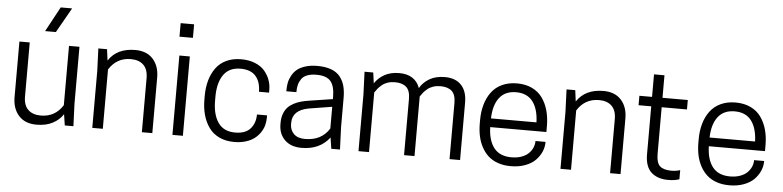

<svg xmlns="http://www.w3.org/2000/svg" viewBox="-46 -1023 5206 1277"><g transform="rotate(5 2556.5 -384.5)"><path d="M61 -529.8H129.9V-168.9Q129.9 -110.4 160.4 -81.1Q190.9 -51.8 245.1 -51.8Q340.8 -51.8 392.1 -133.8V-529.8H461.9V-149.9L467.8 0H410.2L398.9 -74.2Q374.5 -36.1 330.1 -12.5Q285.6 11.2 222.2 11.2Q145 11.2 103 -35.6Q61 -82.5 61 -159.2ZM314.9 -779.8H391.1L296.9 -613.8H225.1Z M994.6 0H924.8V-360.8Q924.8 -419.4 894.5 -448.7Q864.3 -478 810.1 -478Q715.3 -478 664.1 -396V0H593.8V-379.9L587.9 -529.8H646L655.8 -455.1Q712.4 -541 834 -541Q910.6 -541 952.6 -494.4Q994.6 -447.8 994.6 -371.1Z M1128.9 0V-529.8H1198.7V0ZM1208.5 -745.1V-654.8H1118.7V-745.1Z M1391.6 -252.9Q1391.6 -158.7 1429 -105.2Q1466.3 -51.8 1542.5 -51.8Q1611.8 -51.8 1644.5 -89.4Q1677.2 -127 1677.2 -184.1H1744.6V-168Q1744.6 -142.1 1737.8 -117.2Q1731 -92.3 1715.1 -68.8Q1699.2 -45.4 1676.3 -27.8Q1653.3 -10.3 1618.7 0.5Q1584 11.2 1541.5 11.2Q1484.9 11.2 1441.9 -9.3Q1398.9 -29.8 1372.8 -66.2Q1346.7 -102.5 1333.5 -149.4Q1320.3 -196.3 1320.3 -252.9V-276.9Q1320.3 -333.5 1333.5 -380.4Q1346.7 -427.2 1372.8 -463.6Q1398.9 -500 1441.9 -520.5Q1484.9 -541 1541.5 -541Q1593.8 -541 1634.3 -524.4Q1674.8 -507.8 1698 -480.5Q1721.2 -453.1 1732.9 -421.4Q1744.6 -389.6 1744.6 -356V-335.9H1677.2Q1677.2 -400.9 1644.3 -439.5Q1611.3 -478 1542.5 -478Q1466.3 -478 1429 -424.6Q1391.6 -371.1 1391.6 -276.9Z M2189.5 0 2178.2 -74.2Q2112.8 11.2 1991.7 11.2Q1919.9 11.2 1879.2 -28.8Q1838.4 -68.8 1838.4 -133.8V-144Q1838.4 -177.2 1848.4 -203.6Q1858.4 -230 1874.3 -246.8Q1890.1 -263.7 1913.6 -275.9Q1937 -288.1 1960 -294.4Q1982.9 -300.8 2011.2 -305.2L2171.4 -330.1V-344.2Q2171.4 -415.5 2144 -448.7Q2116.7 -481.9 2048.3 -481.9Q2012.2 -481.9 1987.1 -472.2Q1961.9 -462.4 1949 -443.8Q1936 -425.3 1930.7 -404.1Q1925.3 -382.8 1925.3 -355H1858.4V-363.8Q1858.4 -389.6 1863 -413.1Q1867.7 -436.5 1880.9 -460.7Q1894 -484.9 1914.6 -502Q1935.1 -519 1969.7 -530Q2004.4 -541 2049.3 -541Q2103 -541 2141.1 -527.1Q2179.2 -513.2 2200.9 -486.3Q2222.7 -459.5 2232.2 -424.8Q2241.7 -390.1 2241.7 -344.2V-149.9L2247.6 0ZM2009.3 -49.8Q2119.6 -49.8 2171.4 -133.8V-278.8L2017.6 -253.9Q1908.7 -234.4 1908.7 -148.9V-140.1Q1908.7 -101.6 1934.1 -75.7Q1959.5 -49.8 2009.3 -49.8Z M3049.3 0H2979V-374Q2979 -431.2 2952.4 -454.6Q2925.8 -478 2877 -478Q2850.6 -478 2828.6 -470.7Q2806.6 -463.4 2790.8 -450.2Q2774.9 -437 2765.1 -425.3Q2755.4 -413.6 2745.1 -397.9V0H2675.3V-374Q2675.3 -431.2 2648.7 -454.6Q2622.1 -478 2573.2 -478Q2546.9 -478 2524.9 -470.7Q2502.9 -463.4 2487.1 -450.2Q2471.2 -437 2461.4 -425.3Q2451.7 -413.6 2441.4 -397.9V0H2371.1V-379.9L2365.2 -529.8H2423.3L2433.1 -458Q2457 -495.1 2498 -518.1Q2539.1 -541 2597.2 -541Q2649.4 -541 2684.3 -518.6Q2719.2 -496.1 2734.4 -453.1Q2757.3 -492.7 2799.1 -516.8Q2840.8 -541 2901.4 -541Q2972.7 -541 3011 -500Q3049.3 -459 3049.3 -383.8Z M3605 -235.8H3230Q3232.4 -146 3271.2 -96.9Q3310.1 -47.9 3387.7 -47.9Q3425.8 -47.9 3455.6 -58.8Q3485.4 -69.8 3502.9 -87.6Q3520.5 -105.5 3529.3 -126.5Q3538.1 -147.5 3538.1 -169.9H3605V-166Q3605 -134.3 3591.6 -103.5Q3578.1 -72.8 3552.5 -46.6Q3526.9 -20.5 3484.1 -4.6Q3441.4 11.2 3387.7 11.2Q3340.8 11.2 3302.5 -2.2Q3264.2 -15.6 3237.8 -39.6Q3211.4 -63.5 3193.4 -97.2Q3175.3 -130.9 3167 -169.9Q3158.7 -209 3158.7 -253.9V-275.9Q3158.7 -332 3172.1 -379.4Q3185.5 -426.8 3212.4 -463.4Q3239.3 -500 3282.7 -520.5Q3326.2 -541 3382.8 -541Q3439.5 -541 3482.7 -520.5Q3525.9 -500 3552.2 -463.4Q3578.6 -426.8 3591.8 -379.4Q3605 -332 3605 -275.9ZM3381.8 -481.9Q3308.6 -481.9 3270.5 -432.4Q3232.4 -382.8 3230 -293.9H3533.7Q3530.8 -383.3 3493.2 -432.6Q3455.6 -481.9 3381.8 -481.9Z M4120.6 0H4050.8V-360.8Q4050.8 -419.4 4020.5 -448.7Q3990.2 -478 3936 -478Q3841.3 -478 3790 -396V0H3719.7V-379.9L3713.9 -529.8H3772L3781.7 -455.1Q3838.4 -541 3960 -541Q4036.6 -541 4078.6 -494.4Q4120.6 -447.8 4120.6 -371.1Z M4354.5 -529.8H4523.4V-466.8H4354.5V-155.8Q4354.5 -95.7 4378.9 -73.7Q4403.3 -51.8 4456.5 -51.8Q4472.2 -51.8 4489.7 -54.9Q4507.3 -58.1 4513.7 -61V0Q4483.9 11.2 4439.5 11.2Q4367.7 11.2 4326.2 -26.6Q4284.7 -64.5 4284.7 -147V-466.8H4200.2V-529.8H4284.7V-680.2H4354.5Z M5064.5 -235.8H4689.5Q4691.9 -146 4730.7 -96.9Q4769.5 -47.9 4847.2 -47.9Q4885.3 -47.9 4915 -58.8Q4944.8 -69.8 4962.4 -87.6Q4980 -105.5 4988.8 -126.5Q4997.6 -147.5 4997.6 -169.9H5064.5V-166Q5064.5 -134.3 5051 -103.5Q5037.6 -72.8 5012 -46.6Q4986.3 -20.5 4943.6 -4.6Q4900.9 11.2 4847.2 11.2Q4800.3 11.2 4762 -2.2Q4723.6 -15.6 4697.3 -39.6Q4670.9 -63.5 4652.8 -97.2Q4634.8 -130.9 4626.5 -169.9Q4618.2 -209 4618.2 -253.9V-275.9Q4618.2 -332 4631.6 -379.4Q4645 -426.8 4671.9 -463.4Q4698.7 -500 4742.2 -520.5Q4785.6 -541 4842.3 -541Q4898.9 -541 4942.1 -520.5Q4985.4 -500 5011.7 -463.4Q5038.1 -426.8 5051.3 -379.4Q5064.5 -332 5064.5 -275.9ZM4841.3 -481.9Q4768.1 -481.9 4730 -432.4Q4691.9 -382.8 4689.5 -293.9H4993.2Q4990.2 -383.3 4952.6 -432.6Q4915 -481.9 4841.3 -481.9Z"/></g></svg>

Font: Cooper Hewitt
Style: Book
Weight: 705
Designer: Village Type and Design LLC
Foundry: Cooper Hewitt Smithsonian Design Museum
Version: 1.000